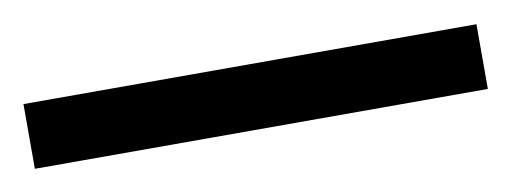

<svg xmlns="http://www.w3.org/2000/svg" viewBox="-27 28 499 187"><g transform="rotate(-10 222.0 122.0)"><path d="M446 154H-2V90H446Z"/></g></svg>

Font: Noto Sans Hanifi Rohingya
Style: Regular
Weight: 400
Designer: Monotype Design Team and DaltonMaag
Foundry: Google LLC
Version: Version 2.101